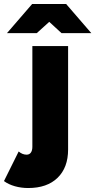

<svg xmlns="http://www.w3.org/2000/svg" viewBox="-90 -732 480 967"><path d="M-70 180 4 31Q23 47 44 47Q58 47 65.5 36.5Q73 26 73 7V-500H253V21Q253 112 200 163.5Q147 215 52 215Q17 215 -15 206Q-47 197 -70 180ZM158 -622 95 -565H-55L72 -712H243L370 -565H220Z"/></svg>

Font: Oak Sans Black
Style: Regular
Weight: 900
Designer: Erik Kennedy, Walven
Foundry: Erik Kennedy, Walven
Version: Version 1.000